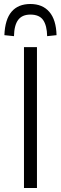

<svg xmlns="http://www.w3.org/2000/svg" viewBox="-20 -941 305 961"><path d="M100 0V-705H165V0ZM50 -760 2 -765Q5 -844 38 -882.5Q71 -921 132 -921Q193 -921 227 -881.5Q261 -842 263 -765L216 -760Q215 -813 196 -840.5Q177 -868 132 -868Q91 -868 71 -841.5Q51 -815 50 -760Z"/></svg>

Font: Nunito Sans 7pt Condensed Light
Style: Regular
Weight: 300
Width: 3
Designer: Vernon Adams
Foundry: Vernon Adams
Version: Version 3.101;gftools[0.9.27]